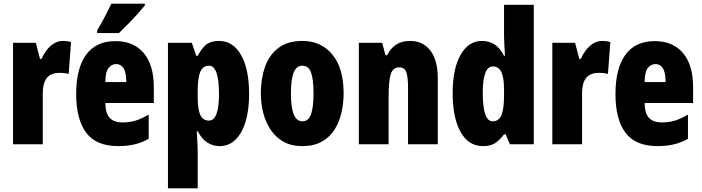

<svg xmlns="http://www.w3.org/2000/svg" viewBox="-20 -786 3823 1046"><path d="M322 -563Q332 -563 342 -562Q352 -561 367 -557L354 -383Q335 -389 304 -389Q256 -389 234.5 -360.5Q213 -332 213 -278V0H51V-553H175L198 -465H206Q216 -488 232.5 -510.5Q249 -533 272 -548Q295 -563 322 -563Z M609 -562Q708 -562 763 -497Q818 -432 818 -310V-225H554Q554 -170 577 -144.5Q600 -119 648 -119Q686 -119 719 -129Q752 -139 790 -162V-30Q754 -9 713 0.5Q672 10 624 10Q504 10 449.5 -63Q395 -136 395 -274Q395 -413 449 -487.5Q503 -562 609 -562ZM613 -437Q588 -437 571 -415Q554 -393 554 -339H668Q668 -392 653 -414.5Q638 -437 613 -437ZM769 -756Q755 -739 731.5 -712.5Q708 -686 680.5 -658Q653 -630 628 -606H509V-620Q533 -660 552 -696.5Q571 -733 587 -766H769Z M1173 -563Q1250 -563 1293.5 -486Q1337 -409 1337 -275Q1337 -142 1294 -66Q1251 10 1177 10Q1140 10 1110 -9Q1080 -28 1057 -71H1052Q1054 -34 1055.5 -7.5Q1057 19 1057 35V240H895V-553H1025L1049 -482H1057Q1085 -533 1110.5 -548Q1136 -563 1173 -563ZM1119 -428Q1086 -428 1071.5 -395.5Q1057 -363 1057 -288V-256Q1057 -190 1071.5 -159.5Q1086 -129 1118 -129Q1173 -129 1173 -273Q1173 -428 1119 -428Z M1852 -278Q1852 -225 1840.5 -173.5Q1829 -122 1803 -80.5Q1777 -39 1733.5 -14.5Q1690 10 1626 10Q1567 10 1524.5 -14Q1482 -38 1454.5 -79Q1427 -120 1414 -171.5Q1401 -223 1401 -278Q1401 -358 1424 -422.5Q1447 -487 1497 -525Q1547 -563 1628 -563Q1729 -563 1790.5 -489Q1852 -415 1852 -278ZM1565 -276Q1565 -125 1627 -125Q1661 -125 1674.5 -163.5Q1688 -202 1688 -278Q1688 -354 1674.5 -391Q1661 -428 1627 -428Q1595 -428 1580 -391Q1565 -354 1565 -276Z M2213 -563Q2285 -563 2325 -510Q2365 -457 2365 -360V0H2203V-308Q2203 -363 2194 -391Q2185 -419 2155 -419Q2121 -419 2109 -383Q2097 -347 2097 -253V0H1935V-553H2062L2080 -485H2089Q2127 -563 2213 -563Z M2611 10Q2532 10 2489 -67.5Q2446 -145 2446 -278Q2446 -411 2489 -487Q2532 -563 2606 -563Q2644 -563 2674 -544Q2704 -525 2726 -482H2731Q2729 -520 2727.5 -546Q2726 -572 2726 -588V-760H2888V0H2758L2735 -54H2726Q2700 -20 2675.5 -5Q2651 10 2611 10ZM2664 -125Q2697 -125 2711.5 -158Q2726 -191 2726 -265V-297Q2726 -363 2711.5 -393.5Q2697 -424 2665 -424Q2610 -424 2610 -280Q2610 -125 2664 -125Z M3260 -563Q3270 -563 3280 -562Q3290 -561 3305 -557L3292 -383Q3273 -389 3242 -389Q3194 -389 3172.5 -360.5Q3151 -332 3151 -278V0H2989V-553H3113L3136 -465H3144Q3154 -488 3170.5 -510.5Q3187 -533 3210 -548Q3233 -563 3260 -563Z M3547 -562Q3646 -562 3701 -497Q3756 -432 3756 -310V-225H3492Q3492 -170 3515 -144.5Q3538 -119 3586 -119Q3624 -119 3657 -129Q3690 -139 3728 -162V-30Q3692 -9 3651 0.5Q3610 10 3562 10Q3442 10 3387.5 -63Q3333 -136 3333 -274Q3333 -413 3387 -487.5Q3441 -562 3547 -562ZM3551 -437Q3526 -437 3509 -415Q3492 -393 3492 -339H3606Q3606 -392 3591 -414.5Q3576 -437 3551 -437Z"/></svg>

Font: Noto Sans Kannada ExtraCondensed Black
Style: Regular
Weight: 900
Width: 2
Designer: Jelle Bosma - Monotype Design Team
Foundry: Monotype Imaging Inc.
Version: Version 2.005; ttfautohint (v1.8.4.7-5d5b)